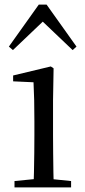

<svg xmlns="http://www.w3.org/2000/svg" viewBox="-20 -818 372 838"><path d="M43.3 0V-27.8L153.1 -38.6H184.5L290.3 -27.8V0ZM126.3 0Q127.3 -24.4 128.2 -65.3Q129.1 -106.3 129.6 -150.7Q130.1 -195.1 130.1 -228.5V-288.8Q130.1 -339.6 129.2 -380.6Q128.3 -421.6 126.3 -458.9L37.3 -463V-488.6L201.7 -528L213.9 -519.8L211.5 -380.2V-228.5Q211.5 -195.1 212 -150.7Q212.5 -106.3 213.1 -65.3Q213.7 -24.4 214.7 0ZM297 -599.4 139.4 -749.5H194L36.4 -599.4L18.7 -614.6L149.2 -797.8H183.4L313.9 -614.6Z"/></svg>

Font: Noto Serif HK ExtraLight
Style: Regular
Weight: 200
Designer: Ryoko NISHIZUKA 西塚涼子 (kana & ideographs); Frank Grießhammer (Latin, Greek & Cyrillic); Wenlong ZHANG 张文龙 (bopomofo); San
Foundry: Adobe
Version: Version 2.002-H1;hotconv 1.1.0;makeotfexe 2.6.0